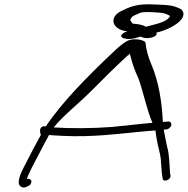

<svg xmlns="http://www.w3.org/2000/svg" viewBox="-20 -831 864 883"><path d="M66 6C65 21 78 36 98 30L109 25C114 23 118 20 121 15C131 -1 119 -11 104 -8C106 -15 108 -22 112 -30C128 -65 147 -99 165 -134C176 -155 187 -177 199 -198L205 -210C233 -208 298 -203 371 -205C490 -208 590 -224 695 -231C697 -214 699 -198 702 -184C707 -155 715 -132 719 -104C721 -89 723 -36 726 -22L728 -12C727 10 768 -2 764 -25L762 -35C759 -72 759 -122 749 -154C744 -178 738 -207 733 -235L747 -236C756 -238 765 -245 768 -256C770 -265 762 -274 753 -272L729 -270C725 -355 712 -451 676 -535C662 -568 652 -603 649 -635C644 -649 591 -657 566 -643C540 -629 518 -608 496 -587C383 -480 265 -361 191 -250H185C176 -252 167 -245 165 -237C163 -228 165 -216 168 -212H169C168 -211 167 -210 167 -209C145 -169 122 -126 102 -86C88 -58 68 -26 66 6ZM227 -245C268 -297 342 -355 397 -410C452 -466 509 -522 565 -574C571 -577 575 -581 577 -585L580 -573C589 -537 600 -506 618 -467C641 -401 654 -330 681 -266C658 -264 633 -262 609 -259L493 -247C401 -240 299 -240 227 -245ZM535 -779C477 -748 499 -693 566 -687C535 -678 522 -656 565 -652C592 -650 609 -658 627 -663C652 -646 710 -661 699 -681C768 -696 853 -748 814 -788C780 -805 765 -808 701 -810C607 -816 579 -800 535 -779ZM583 -747C585 -757 612 -766 623 -771C635 -780 717 -773 730 -771C731 -771 767 -760 761 -755C750 -734 711 -723 674 -714L651 -708C646 -709 645 -711 644 -712C628 -718 611 -721 590 -722V-724C582 -733 575 -737 583 -747Z"/></svg>

Font: Stray Cat
Style: UltExtObl
Weight: 400
Version: Version 1.0